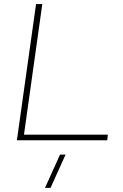

<svg xmlns="http://www.w3.org/2000/svg" viewBox="-20 -680 595 931"><path d="M185.1 -660.2 96.2 -26.9H502.9L500 0H62L154.8 -660.2ZM198.2 231 271 69.8H297.9L225.1 231Z"/></svg>

Font: Human Sans ExtraLight
Style: Italic
Weight: 200
Italic angle: -8°
Designer: Tim Radville
Foundry: Continuum
Version: Version 1.000;FEAKit 1.0